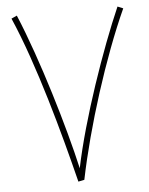

<svg xmlns="http://www.w3.org/2000/svg" viewBox="-50 -716 589 758"><g transform="rotate(-5 244.5 -336.5)"><path d="M230 1 254 -4C296 -210 381 -478 466 -665L444 -674C374 -514 279 -242 240 -51C203 -215 121 -492 45 -673L23 -663C106 -473 182 -192 230 1Z"/></g></svg>

Font: Noto Sans Arabic UI SmCn Th
Style: Regular
Weight: 100
Width: 4
Designer: Monotype Design Team, Nadine Chahine and Nizar Qandah
Foundry: Monotype Imaging Inc.
Version: Version 2.010